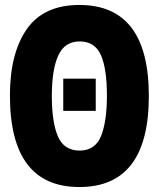

<svg xmlns="http://www.w3.org/2000/svg" viewBox="-20 -745 640 774"><path d="M580 -358Q580 -725 300 -725Q156 -725 88 -627.5Q20 -530 20 -360Q20 9 300 9Q580 9 580 -358ZM189 -358Q189 -465 215 -521.5Q241 -578 301 -578Q362 -578 386.5 -523.5Q411 -469 411 -359Q411 -256 387.5 -197Q364 -138 301 -138Q238 -138 213.5 -195Q189 -252 189 -358ZM366 -298V-428H235V-298Z"/></svg>

Font: Noto Sans Mono UI ExtraBold
Style: Regular
Weight: 800
Designer: Monotype Design team
Foundry: Monotype Imaging Inc.
Version: 1.000